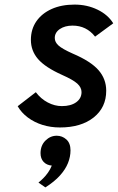

<svg xmlns="http://www.w3.org/2000/svg" viewBox="-20 -543 513 836"><path d="M241 12Q200.5 12 164.8 0.8Q129 -10.5 101 -31.5Q73 -52.5 57 -80.5L136 -141.5Q158 -112.5 188 -96.8Q218 -81 249.5 -81Q288.5 -81 311.8 -97.8Q335 -114.5 335 -142Q335 -162 316.8 -178.8Q298.5 -195.5 250 -217Q176.5 -250 145.5 -286Q114.5 -322 114.5 -369.5Q114.5 -415.5 138.2 -450Q162 -484.5 204.8 -503.8Q247.5 -523 304.5 -523Q359 -523 404.5 -501Q450 -479 473 -441.5L394 -383.5Q356.5 -431.5 296 -431.5Q262.5 -431.5 240.5 -416.5Q218.5 -401.5 218.5 -377.5Q218.5 -359.5 234.8 -344.8Q251 -330 297 -309.5Q375.5 -276 409 -237.5Q442.5 -199 442.5 -148Q442.5 -75 387.8 -31.5Q333 12 241 12ZM177.5 273 147.5 252Q157.5 244 168.5 233Q179.5 222 189.2 208.2Q199 194.5 205.5 178Q183 176 169.8 161.8Q156.5 147.5 156.5 124Q156.5 90.5 177.8 69.2Q199 48 227 48Q251 48 269 64.2Q287 80.5 287 111.5Q287 139.5 276 167Q265 194.5 241 221.2Q217 248 177.5 273Z"/></svg>

Font: Overpass SemiBold
Style: Italic
Weight: 600
Italic angle: -10°
Designer: Delve Withrington, Dave Bailey, Thomas Jockin
Foundry: Delve Fonts LLC
Version: Version 4.000